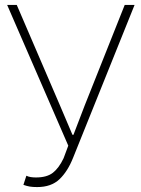

<svg xmlns="http://www.w3.org/2000/svg" viewBox="-20 -746 572 779"><path d="M131 13Q113 13 101 11Q89 9 75 4L87 -33Q95 -29 105 -27.5Q115 -26 126 -26Q170 -26 194.5 -45Q219 -64 238 -104L257 -155L9 -726H48L223 -319L274 -199H278L324 -319L486 -726H526L277 -107Q255 -51 221.5 -19Q188 13 131 13Z"/></svg>

Font: Noto Sans HK Thin
Style: Regular
Weight: 100
Designer: Ryoko NISHIZUKA 西塚涼子 (kana, bopomofo & ideographs); Paul D. Hunt (Latin, Greek & Cyrillic); Sandoll Communications 산돌커뮤니
Foundry: Adobe
Version: Version 2.004-H2;hotconv 1.0.118;makeotfexe 2.5.65603